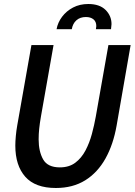

<svg xmlns="http://www.w3.org/2000/svg" viewBox="-20 -925 672 959"><path d="M259 14Q156 14 106.2 -42.2Q56.5 -98.5 56.5 -197.5Q56.5 -218.5 59 -245.5Q61.5 -272.5 66 -298L137 -700H247.5L184.5 -343Q178.5 -308.5 175.8 -282.2Q173 -256 173 -229Q173 -168.5 195.5 -128.8Q218 -89 279 -89Q325 -89 356 -112.2Q387 -135.5 407 -173.5Q427 -211.5 439 -256Q451 -300.5 458.5 -343L521.5 -700H632.5L562.5 -298Q546 -203.5 506.8 -133.2Q467.5 -63 405.8 -24.5Q344 14 259 14ZM262.5 -779Q268.5 -812.5 290 -841.2Q311.5 -870 345 -887.5Q378.5 -905 421 -905Q477.5 -905 507.2 -875.5Q537 -846 537 -804.5Q537 -797 534.5 -779H459Q461 -791 461 -794.5Q461 -817 446.8 -828.5Q432.5 -840 409 -840Q380.5 -840 362 -824Q343.5 -808 338.5 -779Z"/></svg>

Font: Cabin Condensed SemiBold
Style: Italic
Weight: 600
Width: 3
Italic angle: -10°
Designer: Pablo Impallari
Foundry: Pablo Impallari. http://www.impallari.com Igino Marini. http://www.ikern.com
Version: Version 3.001; ttfautohint (v1.8.3)